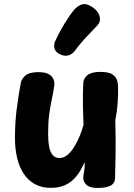

<svg xmlns="http://www.w3.org/2000/svg" viewBox="-20 -901 653 934"><path d="M226.9 12.8Q181.8 12.8 148.9 -5.6Q116.1 -24 94.7 -56.8Q73.3 -89.7 63.1 -133.8Q52.8 -178 52.8 -228.6Q52.8 -304.6 61 -368.5Q69.2 -432.4 80.8 -496.4Q84.3 -517.4 104.1 -533.8Q123.8 -550.2 167.2 -550.2Q210.6 -550.2 229.2 -531.2Q247.8 -512.1 243.9 -482.8Q238.2 -446.1 230.9 -412.7Q223.7 -379.2 218.8 -340.6Q214 -302 214 -249.1Q214.2 -213.2 219.2 -187.1Q224.2 -160.9 236.3 -146.6Q248.4 -132.3 268.8 -132.3Q290.1 -132.3 308.1 -147.3Q326 -162.2 340.8 -186.1Q355.6 -209.9 367.3 -238.4Q379.1 -266.9 386.3 -293.8Q383.9 -350 383.3 -403.7Q382.8 -457.4 385.3 -498.6Q387.1 -520.9 406.4 -536.1Q425.8 -551.2 468.1 -551.2Q506 -551.2 524.2 -540.8Q542.3 -530.3 548.3 -513.1Q554.3 -495.8 554.3 -475.6Q554.6 -459.3 554.2 -440.2Q553.8 -421 552.4 -400.2Q551 -379.4 548.1 -358.1Q545.2 -336.8 541 -316Q543.4 -216.3 542.3 -151.4Q541.2 -86.4 539.7 -36.3Q539.4 -9.4 517.9 1.9Q496.3 13.3 455.3 13.3Q416.1 13.3 400.6 -2Q385.1 -17.3 385.1 -33.1Q385.1 -42.9 387 -54.1Q388.9 -65.2 390.8 -79.6Q392.7 -93.9 391.9 -112Q383.1 -92.9 370.8 -71.3Q358.4 -49.8 339.8 -30.5Q321.2 -11.2 293.7 0.8Q266.1 12.8 226.9 12.8ZM343.1 -652.6Q332 -637.6 312.6 -631.6Q293.1 -625.6 269.3 -638.1Q247 -650.8 244.3 -667.9Q241.7 -685.1 247.9 -699.9Q259.3 -725.2 276 -755.2Q292.7 -785.2 310.5 -812.2Q328.3 -839.2 340.9 -853.8Q358.7 -873.6 379.8 -879.7Q401 -885.9 430.6 -865.6Q458.8 -846.2 464.8 -820.9Q470.9 -795.6 453.9 -777.6Q441.6 -764 408.3 -729.8Q375 -695.6 343.1 -652.6Z"/></svg>

Font: Playpen Sans Thai
Style: Regular
Weight: 400
Designer: Sirin Gunkloy, Laura Meseguer, Veronika Burian, José Scaglione
Foundry: TypeTogether
Version: Version 2.000